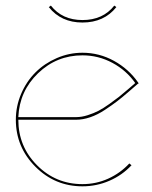

<svg xmlns="http://www.w3.org/2000/svg" viewBox="-20 -656 540 680"><path d="M272 -585Q344.7 -585 384.8 -636.2L392.1 -630.9Q348.6 -576.2 272 -576.2Q196.3 -576.2 152.8 -630.9L160.2 -636.2Q200.2 -585 272 -585ZM250 -241.2Q269 -241.2 290.5 -248Q312 -254.9 328.6 -263.4Q345.2 -272 367.4 -287.8Q389.6 -303.7 401.4 -313Q413.1 -322.3 433.8 -340.1Q454.6 -357.9 459 -361.8Q427.7 -406.7 378.2 -433.3Q328.6 -460 272 -460Q180.7 -460 114.7 -396.5Q48.8 -333 44.9 -241.2ZM44.9 -231.9Q44.9 -137.2 111.3 -70.6Q177.7 -3.9 272 -3.9Q320.3 -3.9 363 -23.2Q405.8 -42.5 438 -77.1L445.8 -70.8Q413.1 -35.6 367.7 -15.9Q322.3 3.9 272 3.9Q174.8 3.9 105.5 -65.4Q36.1 -134.8 36.1 -231.9Q36.1 -279.8 54.9 -323.7Q73.7 -367.7 105.5 -399.4Q137.2 -431.2 180.9 -450.2Q224.6 -469.2 272 -469.2Q331.5 -469.2 383.8 -440.4Q436 -411.6 469.2 -363.8L471.2 -360.8L467.8 -358.9Q461.4 -353.5 436.8 -332Q412.1 -310.5 394.5 -297.1Q377 -283.7 351.1 -266.6Q325.2 -249.5 299.3 -240.7Q273.4 -231.9 249 -231.9Z"/></svg>

Font: Rawengulk
Style: Ultralight
Weight: 200
Version: Version 0.92